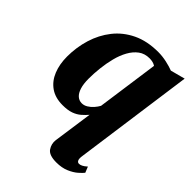

<svg xmlns="http://www.w3.org/2000/svg" viewBox="-230 -667 1032 1032"><g transform="rotate(45 286.0 -151.0)"><path d="M461 138Q459.5 152.5 464 162Q468.5 171.5 479 171.5Q487.5 171.5 498.2 166.2Q509 161 523.5 148L537 181.5Q529.5 191.5 510 208.8Q490.5 226 459.8 239.2Q429 252.5 387.5 252.5Q332.5 252.5 314.8 226.8Q297 201 301 169.5L333 -55Q318.5 -38 301 -22.8Q283.5 -7.5 258 1.8Q232.5 11 193.5 11Q137.5 11 100.2 -15.2Q63 -41.5 44.5 -87.2Q26 -133 26 -191.5Q26 -261.5 46 -326.8Q66 -392 106.5 -443.5Q147 -495 209.2 -525Q271.5 -555 356 -555Q387 -555 419.8 -547.8Q452.5 -540.5 474 -532L557 -554ZM392 -486Q382.5 -492.5 371 -495.2Q359.5 -498 346.5 -498Q310 -498 284 -478.8Q258 -459.5 240 -427Q222 -394.5 211.8 -354.2Q201.5 -314 196.8 -271.2Q192 -228.5 192 -189.5Q192 -149 200.5 -122.2Q209 -95.5 224.2 -82.2Q239.5 -69 259 -69Q276.5 -69 292.5 -78.8Q308.5 -88.5 321.5 -103.2Q334.5 -118 342.5 -133Z"/></g></svg>

Font: Merriweather 48pt Black
Style: Italic
Weight: 900
Italic angle: -7.8°
Version: Version 2.101